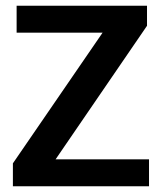

<svg xmlns="http://www.w3.org/2000/svg" viewBox="-20 -650 568 670"><path d="M493 -630V-560L174 -94H500V0H25V-80L338 -536H38V-630Z"/></svg>

Font: Mukta Malar SemiBold
Style: Regular
Weight: 600
Designer: Aadarsh Rajan, Girish Dalvi, Yashodeep Gholap
Foundry: Ek Type
Version: Version 2.538;PS 1.000;hotconv 16.6.51;makeotf.lib2.5.65220;